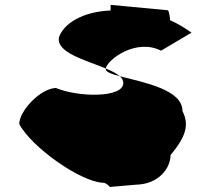

<svg xmlns="http://www.w3.org/2000/svg" viewBox="-20 -742 878 788"><path d="M59 -233C109 -138 311 5 403 8C420 8 434 32 434 25L538 16C632 14 680 -52 680 -106C746 -184 756 -232 729 -286C729 -373 578 -402 472 -429C482 -420 486 -411 486 -401C486 -340 303 -342 209 -381C144 -378 59 -286 59 -233ZM222 -589C210 -526 330 -496 414 -461C421 -498 539 -586 641 -534L766 -608C736 -629 708 -646 678 -659C678 -667 674 -700 668 -700L434 -722V-699C316 -694 241 -644 222 -589ZM414 -458C414 -447 437 -438 472 -429C458 -441 438 -451 414 -461Z"/></svg>

Font: Ampere
Style: UltExt
Weight: 400
Version: Version 1